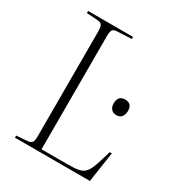

<svg xmlns="http://www.w3.org/2000/svg" viewBox="-173 -844 890 958"><g transform="rotate(30 271.5 -365.0)"><path d="M55 0V-12L119 -17Q138 -19 144 -28.5Q150 -38 150 -63V-666Q150 -693 143.5 -703Q137 -713 117 -714L55 -718V-730H314V-718L230 -714Q211 -713 205 -703Q199 -693 199 -666V-16H350Q389 -16 412 -20.5Q435 -25 449 -40.5Q463 -56 474 -87.5Q485 -119 501 -174H513L487 0ZM436 -350Q417 -350 406.5 -362.5Q396 -375 396 -394Q396 -440 437 -440Q477 -440 477 -397Q477 -377 467 -363.5Q457 -350 436 -350Z"/></g></svg>

Font: Literata 72pt ExtraLight
Style: Regular
Weight: 200
Designer: Latin by Veronika Burian and Jose Scaglione. Greek by Irene Vlachou. Cyrillic by Vera Evstafieva.
Foundry: TypeTogether
Version: Version 3.002